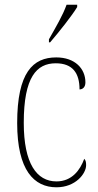

<svg xmlns="http://www.w3.org/2000/svg" viewBox="-20 -786 417 816"><path d="M188 -619V-606H193C231 -650 287 -721 308 -756V-766H263C247 -721 218 -672 188 -619ZM220 10C301 10 346 -48 346 -84C346 -98 344 -105 338 -111C321 -64 286 -15 220 -15C136 -15 81 -91 81 -264C81 -459 136 -517 217 -517C289 -517 318 -475 318 -406C331 -406 343 -415 343 -436C343 -494 299 -542 219 -542C120 -542 53 -478 53 -263C53 -62 125 10 220 10Z"/></svg>

Font: Noto Serif Hebrew Condensed Thin
Style: Regular
Weight: 100
Width: 3
Designer: Monotype Design Team
Foundry: Monotype Imaging Inc.
Version: Version 2.004